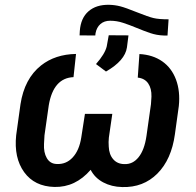

<svg xmlns="http://www.w3.org/2000/svg" viewBox="-20 -757 805 788"><path d="M552.2 -535.2Q607.4 -532.2 646 -505.1Q684.6 -478 702.4 -430.2Q720.2 -382.3 713.9 -321.8L697.8 -205.6Q683.6 -102.5 626 -44.7Q568.4 13.2 481.4 10.7Q438 9.8 403.6 -8.5Q369.1 -26.9 352.1 -60.1Q289.6 12.2 203.6 10.3Q121.6 8.3 79.1 -50.5Q36.6 -109.4 46.4 -202.1L64 -328.6Q80.1 -434.1 148.4 -488.3Q206.5 -534.2 292 -535.6L281.7 -440.4Q199.2 -437 180.2 -325.2L162.6 -201.7L160.6 -166.5Q158.7 -131.3 172.1 -108.2Q185.5 -85 211.9 -84Q251 -81.5 278.1 -110.6Q305.2 -139.6 313.5 -192.4L328.6 -289.6H440.9L426.8 -192.4Q424.8 -173.8 426.3 -155.3Q427.7 -123 444.6 -103.5Q461.4 -84 490.2 -83.5Q524.9 -82 548.8 -111.8Q572.8 -141.6 581.1 -198.7L599.6 -329.6L601.6 -360.4Q602.5 -394 588.1 -414.8Q573.7 -435.5 545.4 -438.5ZM671.9 -677.7 667.5 -611.3H651.4Q623 -612.3 596.4 -621.3Q569.8 -630.4 540.5 -642.6Q511.2 -654.8 485.1 -663.3Q459 -671.9 432.1 -671.9Q407.7 -671.9 392.1 -658.2Q376.5 -644.5 372.1 -620.6L371.1 -611.3L306.6 -611.8L307.6 -630.4Q311.5 -683.1 343.3 -710.7Q375 -738.3 427.7 -737.3Q451.2 -736.8 473.1 -731.2Q495.1 -725.6 541.7 -706.8Q588.4 -688 610.1 -682.9Q631.8 -677.7 671.9 -677.7ZM374 -494.1Q410.6 -535.6 418 -566.4L426.3 -612.3L507.3 -611.8L501 -562.5Q493.2 -508.3 415 -463.4Z"/></svg>

Font: Roboto Medium
Style: Italic
Weight: 500
Italic angle: -12°
Designer: Google
Version: Version 2.134; 2016